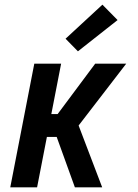

<svg xmlns="http://www.w3.org/2000/svg" viewBox="-20 -803 590 823"><path d="M24 0 127 -530H242L200 -314H227L388 -530H521L317 -265L418 0H301L223 -216H181L139 0ZM314 -583 261 -637 419 -783 484 -717Z"/></svg>

Font: Lode
Style: Bold Italic
Weight: 700
Italic angle: -11°
Monospace: yes
Designer: Belleve Invis
Foundry: Belleve Invis
Version: Version 29.2.0; ttfautohint (v1.8.3)